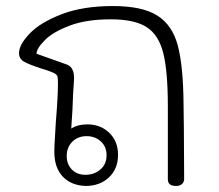

<svg xmlns="http://www.w3.org/2000/svg" viewBox="-20 -616 726 636"><path d="M589 -196 590 -24Q590 -13 583 -6.5Q576 0 563 0Q536 0 536 -22V-263Q536 -379 521 -439.5Q506 -500 466 -526Q426 -552 347 -552Q266 -552 210.5 -531Q155 -510 128 -482.5Q101 -455 101 -438L202 -402Q228 -392 225 -349L222 -302Q221 -258 216 -190Q237 -204 270 -204Q313 -204 342 -176Q371 -148 371 -103Q371 -57 341 -28.5Q311 0 263 0Q215 -2 187.5 -31.5Q160 -61 160 -113Q160 -135 162 -161.5Q164 -188 165 -212Q172 -296 172 -341Q172 -360 169.5 -365Q167 -370 157 -375Q138 -383 114 -390Q77 -402 60 -411.5Q43 -421 43 -440Q43 -468 78.5 -505Q114 -542 184.5 -569Q255 -596 354 -596Q451 -596 501 -564.5Q551 -533 569 -465Q587 -397 588 -271ZM201 -99Q201 -72 218 -54.5Q235 -37 263 -37Q292 -37 312.5 -54.5Q333 -72 333 -102Q333 -130 314 -147.5Q295 -165 267 -165Q238 -165 219.5 -146.5Q201 -128 201 -99Z"/></svg>

Font: Mali Light
Style: Regular
Weight: 300
Designer: Kitiyaporn Chalermlarp | Katatrad Aksorn Co.,Ltd.
Foundry: Cadson Demak Co.,Ltd.
Version: Version 1.000; ttfautohint (v1.6)